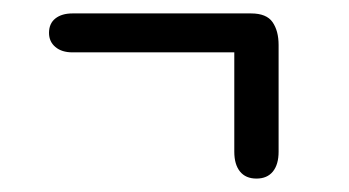

<svg xmlns="http://www.w3.org/2000/svg" viewBox="-20 -348 520 286"><path d="M329 -270V-122Q329 -103 337.5 -92.5Q346 -82 362 -82Q378 -82 386.5 -92.5Q395 -103 395 -122V-281Q395 -302 386 -315Q377 -328 354 -328H88Q72 -328 62.5 -320.5Q53 -313 53 -299Q53 -286 62.5 -278Q72 -270 88 -270Z"/></svg>

Font: Beiruti
Style: Regular
Weight: 400
Designer: Arlette Boutros
Foundry: Boutros
Version: Version 1.41